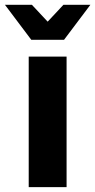

<svg xmlns="http://www.w3.org/2000/svg" viewBox="-46 -771 392 791"><path d="M72.3 0V-537.9H228.3V0ZM82.9 -607 -25.7 -751.3H85.3L197.3 -631.6H103.4L215.4 -751.3H326.4L217.8 -607Z"/></svg>

Font: Montserrat Alternates Thin
Style: Regular
Weight: 100
Designer: Julieta Ulanovsky
Foundry: Julieta Ulanovsky
Version: Version 9.000